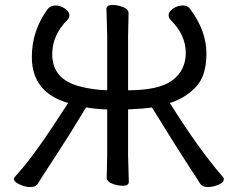

<svg xmlns="http://www.w3.org/2000/svg" viewBox="-20 -731 953 772"><path d="M816 21Q794 21 785 8Q775 -9 739.5 -62.5Q704 -116 591 -299Q561 -294 495 -291V-106L498 0Q498 16 473 16Q453 16 431 7.5Q409 -1 409 -18L411 -107V-291Q379 -291 326 -299Q261 -191 202 -101Q143 -11 135.5 2Q128 15 120 18Q112 21 98 21Q83 21 59.5 11Q36 1 36 -12Q36 -17 60 -43Q126 -117 254 -317Q108 -359 108 -502Q108 -608 172 -695Q183 -709 204 -709Q223 -709 241 -696.5Q259 -684 259 -671Q259 -659 251 -651Q190 -590 190 -513Q190 -413 299 -384Q351 -370 411 -368V-589L408 -695Q408 -711 433 -711Q453 -711 475 -702.5Q497 -694 497 -677L495 -588V-368Q619 -368 673 -408Q727 -448 727 -519Q727 -590 666 -651Q658 -659 658 -671Q658 -684 676 -696.5Q694 -709 715 -709Q736 -709 745 -694Q810 -607 810 -516Q810 -424 766 -379.5Q722 -335 663 -317Q777 -134 875 -21Q880 -16 880 -11Q880 3 858 12Q836 21 816 21Z"/></svg>

Font: LXGW WenKai Medium
Style: Regular
Weight: 500
Designer: LXGW / Fontworks Inc.
Foundry: LXGW / Fontworks Inc.
Version: Version 1.501; October 10, 2024